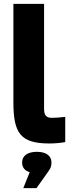

<svg xmlns="http://www.w3.org/2000/svg" viewBox="-20 -730 374 989"><path d="M247 -123C213 -123 207 -142 207 -172V-710H49V-204C49 -46 84 9 233 9C260 9 288 7 316 2V-128C295 -125 260 -123 247 -123ZM94 108C94 132 107 149 133 157L100 239H168L229 153C244 133 245 120 245 108V106C245 73 218 52 170 52C120 52 94 74 94 106Z"/></svg>

Font: LT Wave Alt Black
Style: Regular
Weight: 900
Designer: Daniel Lyons
Version: Version 2.5 (Glyphs App)